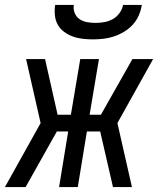

<svg xmlns="http://www.w3.org/2000/svg" viewBox="-34 -760 654 780"><path d="M-14 0 131 -260 72 -520H149L200 -294H254L292 -520H368L330 -294H376L504 -520H588L443 -260L502 0H425L373 -226H319L282 0H206L243 -226H197L70 0ZM343 -600Q322 -600 301 -602.5Q280 -605 261 -612Q242 -619 226 -631Q210 -643 200.5 -660Q191 -677 189 -698Q187 -719 190 -740H266Q263 -723 269.5 -707Q276 -691 289.5 -682Q303 -673 320 -670Q337 -667 354 -667Q371 -667 389 -670Q407 -673 423.5 -682Q440 -691 451.5 -707Q463 -723 466 -740H542Q539 -719 530 -698Q521 -677 505.5 -660Q490 -643 470 -631Q450 -619 429 -612Q408 -605 386 -602.5Q364 -600 343 -600Z"/></svg>

Font: Iosevka Extended
Style: Italic
Weight: 400
Width: 7
Italic angle: -9°
Monospace: yes
Designer: Belleve Invis
Foundry: Belleve Invis
Version: Version 32.5.0; ttfautohint (v1.8.4)